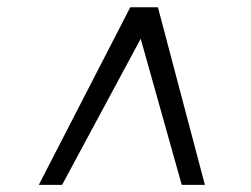

<svg xmlns="http://www.w3.org/2000/svg" viewBox="-20 -768 706 539"><path d="M88.9 -249H154.3L375 -659.2L490.2 -249H555.2L423.3 -747.6H345.7Z"/></svg>

Font: Merriweather
Style: Light Italic
Weight: 300
Italic angle: -7.5°
Designer: Eben Sorkin
Foundry: Eben Sorkin
Version: Version 1.001